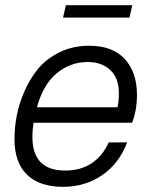

<svg xmlns="http://www.w3.org/2000/svg" viewBox="-20 -709 584 743"><path d="M325 -532Q416 -532 463 -480.5Q510 -429 510 -342Q510 -281 491 -234H110Q81 -49 232 -49Q350 -49 401 -158H472Q441 -76 375 -31Q309 14 224 14Q133 14 84.5 -33Q36 -80 36 -171Q36 -214 44.5 -260Q53 -306 74.5 -355.5Q96 -405 128 -443.5Q160 -482 211 -507Q262 -532 325 -532ZM123 -294H435Q451 -383 417.5 -426Q384 -469 319 -469Q252 -469 199.5 -425.5Q147 -382 123 -294ZM224 -641 235 -689H492L481 -641Z"/></svg>

Font: Nacelle Light
Style: Italic
Weight: 300
Italic angle: -12°
Designer: Sora Sagano
Foundry: Sora Sagano
Version: Version 1.000;FEAKit 1.0